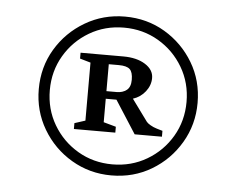

<svg xmlns="http://www.w3.org/2000/svg" viewBox="-41 -799 681 554"><g transform="rotate(5 300.0 -522.0)"><path d="M300 -292Q237 -292 184.5 -323Q132 -354 101 -406.5Q70 -459 70 -522Q70 -586 101 -638Q132 -690 184.5 -721Q237 -752 300 -752Q364 -752 416 -721Q468 -690 499 -638Q530 -586 530 -522Q530 -459 499 -406.5Q468 -354 416 -323Q364 -292 300 -292ZM102 -522Q102 -467 128.5 -422Q155 -377 200 -350.5Q245 -324 300 -324Q355 -324 400 -350.5Q445 -377 471.5 -422Q498 -467 498 -522Q498 -577 471.5 -622Q445 -667 400 -693.5Q355 -720 300 -720Q245 -720 200 -693.5Q155 -667 128.5 -622Q102 -577 102 -522ZM181 -416V-433L212 -443V-611L181 -620V-637H305Q344 -637 368.5 -621.5Q393 -606 393 -582Q393 -561 379 -543Q365 -525 343 -518L389 -455Q392 -451 400.5 -446Q409 -441 419 -438L436 -433V-416H357L296 -511H265V-443L301 -433V-416ZM265 -533H295Q312 -533 323.5 -542Q335 -551 335 -572Q335 -594 326 -602.5Q317 -611 294 -611H265Z"/></g></svg>

Font: Wittgenstein Black
Style: Regular
Weight: 900
Designer: Jörg Drees
Foundry: Jörg Drees
Version: Version 1.303; ttfautohint (v1.8.4.7-5d5b)